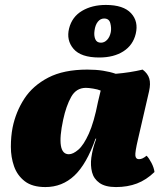

<svg xmlns="http://www.w3.org/2000/svg" viewBox="-20 -749 665 778"><path d="M558 -467Q579 -451 585 -430.5Q591 -410 584 -379L539 -184Q527 -133 528.5 -118.5Q530 -104 543 -104Q550 -104 557 -107Q564 -110 574 -118Q584 -108 594 -88.5Q604 -69 606 -52Q573 -20 535 -5.5Q497 9 450 9Q407 9 383.5 -7.5Q360 -24 353 -51Q346 -78 350 -110Q353 -130 357 -146Q361 -162 370 -187H367Q331 -84 281.5 -37.5Q232 9 164 9Q111 9 80.5 -14.5Q50 -38 37 -75Q24 -112 24 -154Q24 -196 31 -232Q44 -296 78.5 -349Q113 -402 175.5 -434.5Q238 -467 334 -467Q369 -467 397.5 -462.5Q426 -458 449 -450Q508 -455 558 -467ZM236 -264Q206 -124 259 -124Q276 -124 297.5 -142.5Q319 -161 340 -207.5Q361 -254 377 -336L388 -382Q376 -387 357.5 -390Q339 -393 328 -393Q289 -393 268.5 -356.5Q248 -320 236 -264ZM382 -516Q308 -516 278 -551Q248 -586 260 -634Q272 -681 312.5 -705Q353 -729 409 -729Q480 -729 511 -695.5Q542 -662 530 -612Q519 -566 480 -541Q441 -516 382 -516ZM389 -576Q403 -576 414 -587.5Q425 -599 429 -619Q432 -636 427 -655Q422 -674 402 -674Q387 -674 376.5 -661Q366 -648 363 -625Q360 -605 366 -590.5Q372 -576 389 -576Z"/></svg>

Font: Vollkorn Black
Style: Italic
Weight: 900
Italic angle: -11°
Designer: Friedrich Althausen
Foundry: Friedrich Althausen
Version: Version 5.000; ttfautohint (v1.8.3)